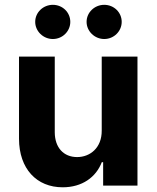

<svg xmlns="http://www.w3.org/2000/svg" viewBox="-20 -785 662 812"><path d="M410.2 -232.2C410.5 -159.1 360.4 -120.7 306.1 -120.7C248.9 -120.7 212 -160.9 211.6 -225.1V-545.5H60.4V-198.2C60.7 -70.7 135.3 7.1 245 7.1C327.1 7.1 386 -35.2 410.5 -99.1H416.2V0H561.4V-545.5H410.2ZM128.9 -692.5C128.9 -653.1 162.6 -620 203.5 -620C244.7 -620 277.3 -653.1 277.3 -692.5C277.3 -732.6 244.7 -764.6 203.5 -764.6C162.6 -764.6 128.9 -732.6 128.9 -692.5ZM346.2 -692.5C346.2 -653.1 380 -620 420.8 -620C462 -620 494.7 -653.1 494.7 -692.5C494.7 -732.6 462 -764.6 420.8 -764.6C380 -764.6 346.2 -732.6 346.2 -692.5Z"/></svg>

Font: Magic Ui Pro
Style: Bold
Weight: 700
Designer: Stefan Endress, Andreas Faust
Version: Version 1.000;FEAKit 1.0